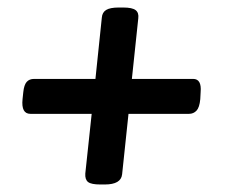

<svg xmlns="http://www.w3.org/2000/svg" viewBox="-20 -490 600 511"><path d="M247 1Q223 1 214.5 -5.5Q206 -12 207 -28L224 -187H61Q36 -187 40 -226L42 -245Q44 -264 51 -272Q58 -280 71 -280H234L251 -443Q252 -457 262.5 -463.5Q273 -470 296 -470H308Q332 -470 341 -463Q350 -456 348 -441L331 -280H494Q517 -280 514 -245L513 -226Q511 -204 503 -195.5Q495 -187 483 -187H322L305 -26Q302 1 259 1Z"/></svg>

Font: Asap SemiBold
Style: Italic
Weight: 600
Italic angle: -6°
Designer: Pablo Cosgaya
Foundry: Omnibus-Type
Version: Version 3.001; ttfautohint (v1.8.3)